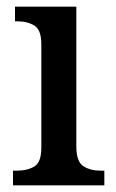

<svg xmlns="http://www.w3.org/2000/svg" viewBox="-20 -556 347 576"><path d="M19 0V-44H31Q62 -44 83 -56.5Q104 -69 104 -113V-423Q104 -466 83.5 -479Q63 -492 33 -492H25V-536H209V-117Q209 -71 230 -57.5Q251 -44 282 -44H293V0Z"/></svg>

Font: Noto Serif Sinhala SemiCondensed Medium
Style: Regular
Weight: 500
Width: 4
Designer: Jelle Bosma - Monotype Design Team
Foundry: Monotype Imaging Inc.
Version: Version 2.007; ttfautohint (v1.8.4.7-5d5b)